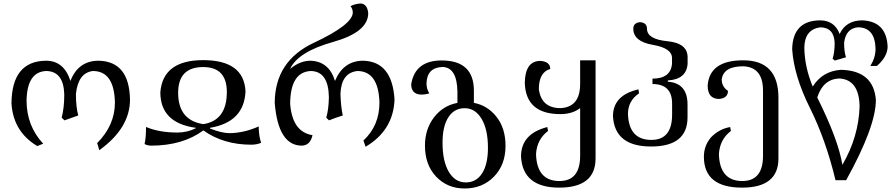

<svg xmlns="http://www.w3.org/2000/svg" viewBox="-20 -825 5102 1094"><path d="M545.9 30.8 533.7 -9.8Q634.8 -111.3 634.8 -240.7Q630.9 -420.4 509.3 -420.4Q425.3 -410.2 412.6 -290Q412.6 -215.8 425.8 -167L347.2 -139.2L331.5 -154.8Q346.2 -210.4 346.2 -287.1Q342.3 -418.9 243.7 -420.4Q133.3 -416.5 131.3 -249Q132.8 -106 226.1 -6.3L192.4 7.3Q55.7 -74.2 45.4 -235.4Q46.9 -477.1 242.2 -479Q344.7 -479 381.3 -363.8Q425.8 -479 542.5 -479Q716.8 -475.1 720.7 -257.8Q720.7 -95.2 545.9 30.8Z M840.3 4.9Q817.9 3.9 803.7 -4.4Q812 -38.1 812 -101.6Q886.7 -69.8 991.2 -69.8Q1046.9 -69.8 1096.2 -94.7V-96.7Q893.6 -124 893.6 -299.3Q908.2 -481.9 1137.2 -482.4Q1369.6 -482.4 1378.9 -305.2Q1371.6 -128.9 1176.3 -96.7V-92.8Q1243.7 -66.4 1286.6 -66.4Q1367.7 -66.4 1454.1 -104.5Q1454.1 -52.2 1467.8 -11.2Q1444.3 -1 1412.6 -0.5Q1252.4 -0.5 1138.7 -82Q1021 4.9 840.3 4.9ZM1138.7 -117.7Q1272.5 -138.7 1272.5 -300.8Q1272.5 -442.9 1137.7 -442.9Q995.1 -442.9 995.1 -296.4Q995.1 -139.6 1138.7 -117.7Z M2063 11.2 2050.8 -24.4Q2142.1 -108.9 2142.1 -240.7Q2136.7 -419.4 2016.6 -420.4Q1924.3 -410.6 1919.9 -290Q1921.9 -218.3 1933.1 -167Q1890.6 -153.8 1854.5 -139.2L1838.9 -154.8Q1852.5 -199.2 1854 -270Q1852.1 -418.5 1751 -420.4Q1634.3 -415 1633.3 -233.4Q1645.5 -73.2 1760.7 -54.7Q1747.6 3.9 1699.2 4.9Q1564.9 3.9 1545.4 -238.3Q1545.9 -477.1 1768.1 -581.1Q1990.2 -685.1 1990.2 -754.4Q1989.7 -774.4 1977.1 -790Q2003.9 -803.7 2036.6 -805.2Q2073.2 -801.3 2078.1 -750Q2078.1 -642.1 1877.9 -585.9Q1677.7 -529.8 1632.8 -432.1Q1688.5 -479 1749.5 -479Q1855 -475.1 1888.7 -363.8Q1936.5 -479 2049.8 -479Q2214.8 -474.6 2228 -257.8Q2221.2 -82 2063 11.2Z M2634.3 214.4Q2693.8 214.4 2727.1 162.4Q2760.3 110.4 2760.3 17.6Q2760.3 -86.9 2724.1 -147.7Q2688 -208.5 2627.4 -208.5Q2567.9 -208.5 2534.7 -156.7Q2501.5 -105 2501.5 -11.7Q2501.5 93.3 2537.1 153.8Q2572.8 214.4 2634.3 214.4ZM2627.4 249Q2529.3 249 2465.3 181.6Q2401.4 114.3 2401.4 4.9Q2401.4 -88.9 2452.6 -156Q2503.9 -223.1 2586.4 -238.8V-302.7Q2584 -440.4 2502.4 -443.4Q2412.6 -440.9 2410.2 -349.6Q2410.2 -317.9 2426.3 -293.5Q2407.2 -286.1 2377 -286.1Q2324.2 -289.1 2322.8 -343.8Q2344.2 -480.5 2496.6 -480.5Q2680.2 -480.5 2680.2 -308.1V-238.8Q2757.3 -224.6 2808.8 -159.7Q2860.4 -94.7 2860.4 5.9Q2860.4 114.3 2794.4 181.6Q2728.5 249 2627.4 249Z M3166 244.1Q2958.5 244.1 2948.7 66.9Q2948.7 -63 3098.6 -101.1L3102.5 -78.6Q3039.1 -30.8 3034.2 53.7Q3039.1 206.5 3167.5 206.5Q3285.6 206.5 3285.6 62.5V-209Q3241.2 -174.8 3172.9 -174.8Q2975.6 -174.8 2970.2 -353Q2972.2 -477.5 3058.6 -478Q3115.2 -474.1 3115.2 -432.1Q3050.3 -413.1 3050.3 -316.9Q3064.9 -209 3173.3 -209Q3285.2 -213.9 3285.6 -346.2V-481.4H3373.5V77.6Q3373.5 244.1 3166 244.1Z M3689.9 9.8Q3482.4 9.8 3472.7 -162.6Q3472.7 -282.7 3617.7 -315.9L3621.6 -293.5Q3558.1 -250.5 3558.1 -175.8Q3563 -27.8 3691.4 -27.8Q3809.6 -27.8 3809.6 -171.9V-234.9Q3809.6 -346.2 3697.8 -346.2V-377Q3802.2 -377 3809.1 -462.4V-494.1Q3809.1 -550.8 3699.2 -569.6Q3589.4 -588.4 3588.4 -661.1Q3588.4 -695.3 3627.4 -698.7Q3666.5 -695.3 3666.5 -661.1Q3666.5 -601.6 3782.2 -590.3Q3897.9 -579.1 3897.9 -499V-461.4Q3891.1 -372.6 3785.2 -366.7V-359.4Q3897.5 -351.6 3897.5 -229.5V-156.7Q3897.5 9.8 3689.9 9.8Z M4208 244.1Q3990.7 244.1 3990.7 67.9Q3990.7 5.4 4031.2 -42.5Q4077.6 -90.3 4140.6 -101.1L4144.5 -78.6Q4081.1 -30.8 4076.2 53.7Q4081.1 206.5 4209.5 206.5Q4327.6 206.5 4327.6 62.5V-309.1Q4327.6 -442.4 4215.3 -447.3Q4102.1 -447.3 4092.3 -372.6Q4092.3 -331.1 4127.9 -307.1Q4127.9 -265.1 4076.2 -261.2Q4012.2 -262.2 4012.2 -337.4Q4022.5 -481.4 4214.8 -481.4Q4415.5 -481.4 4415.5 -267.6V77.6Q4415.5 244.1 4208 244.1Z M4779.8 114.3Q4873 -45.9 4877.9 -220.2Q4874.5 -373 4760.3 -377.9Q4668.9 -372.6 4636.7 -269.5Q4756.8 -28.8 4779.8 114.3ZM4801.3 201.7H4740.7Q4685.1 -29.3 4594.2 -211.4Q4503.4 -393.6 4493.7 -544.9Q4497.1 -707.5 4652.3 -709Q4734.9 -709 4764.2 -631.3Q4800.3 -709 4894 -709Q5030.8 -703.1 5037.6 -560.1Q5037.6 -502.9 4976.6 -449.2H4938.5Q4968.8 -495.1 4968.8 -548.3Q4965.3 -669.4 4867.7 -669.4Q4799.8 -662.6 4789.6 -581.5Q4789.6 -531.7 4800.3 -498.5L4736.8 -480L4724.1 -490.2Q4735.8 -527.8 4735.8 -579.6Q4732.9 -668.5 4653.3 -669.4Q4564.5 -656.7 4563 -553.7Q4564.5 -443.4 4610.8 -332Q4667 -420.4 4772 -427.2Q4957.5 -422.9 4970.7 -255.9Q4970.7 -104 4801.3 201.7Z"/></svg>

Font: Almanac
Style: Regular
Weight: 400
Designer: Eden's Almanac
Version: Version 3.501;March 28, 2021;FontCreator 13.0.0.2683 64-bit